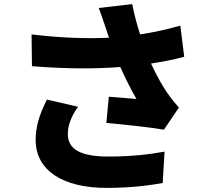

<svg xmlns="http://www.w3.org/2000/svg" viewBox="-20 -849 1040 937"><path d="M361 -328 209 -363C172 -290 154 -230 154 -166C154 -17 287 68 500 68C627 68 720 54 774 44L783 -109C712 -96 623 -85 510 -85C379 -85 311 -117 311 -195C311 -236 327 -281 361 -328ZM134 -681 136 -526C313 -512 450 -513 567 -522C593 -464 621 -409 646 -366C618 -368 556 -373 511 -377L499 -249C590 -241 719 -227 780 -216L853 -324C833 -347 813 -371 794 -399C774 -428 744 -480 717 -539C777 -548 833 -559 879 -572L860 -724C798 -706 734 -692 664 -681C649 -726 636 -775 625 -829L462 -810C476 -773 489 -734 497 -710L512 -665C408 -660 285 -663 134 -681Z"/></svg>

Font: Noto Sans CJK TC Black
Style: Regular
Weight: 900
Designer: Ryoko NISHIZUKA 西塚涼子 (kana, bopomofo & ideographs); Paul D. Hunt (Latin, Greek & Cyrillic); Sandoll Communications 산돌커뮤니
Foundry: Adobe
Version: Version 2.004;hotconv 1.0.118;makeotfexe 2.5.65603